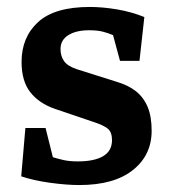

<svg xmlns="http://www.w3.org/2000/svg" viewBox="-20 -522 490 552"><path d="M208 10Q171 10 124 3.5Q77 -3 41 -15L53 -154H111L132 -70Q145 -66 162 -62Q179 -58 204 -58Q251 -58 276.5 -73Q302 -88 302 -119Q302 -142 290 -152Q278 -162 247 -172L138 -209Q92 -225 67 -257Q42 -289 42 -344Q42 -415 89.5 -458.5Q137 -502 238 -502Q275 -502 316.5 -495Q358 -488 395 -473L381 -347H325L305 -421Q291 -427 275.5 -431Q260 -435 236 -435Q199 -435 176.5 -421Q154 -407 154 -381Q154 -361 164 -346.5Q174 -332 201 -323L315 -287Q349 -277 371 -259.5Q393 -242 404.5 -214.5Q416 -187 416 -146Q416 -76 362 -33Q308 10 208 10Z"/></svg>

Font: Manuale
Style: Regular
Weight: 400
Designer: Eduardo Tunni / Pablo Cosgaya
Foundry: Eduardo Tunni / Pablo Cosgaya
Version: Version 1.002